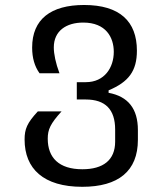

<svg xmlns="http://www.w3.org/2000/svg" viewBox="-20 -530 642 758"><path d="M304.7 207.5C447.3 207.5 524.4 145.5 524.4 22V-16.6C524.4 -100.6 485.8 -149.4 408.7 -163.6V-173.3C487.8 -206.5 520.5 -249.5 520.5 -330.1C520.5 -445.3 453.1 -510.3 312 -510.3C180.7 -510.3 106.9 -454.1 106.9 -342.3C106.9 -301.3 116.7 -267.6 136.2 -240.7H214.8C199.7 -280.8 192.4 -317.4 192.4 -342.8C192.4 -408.2 241.7 -440.9 308.6 -440.9C398.4 -440.9 429.2 -382.3 429.2 -325.2C429.2 -263.2 392.6 -205.6 318.8 -205.6H283.2V-137.2H318.8C396 -137.2 434.6 -97.7 434.6 -18.6V29.3C434.6 102.1 387.2 138.2 305.2 138.2C212.4 138.2 168.5 92.3 168.5 17.6C168.5 -18.6 178.7 -41.5 223.1 -90.3H129.4C86.9 -44.4 77.1 -21 77.1 21C77.1 136.2 151.9 207.5 304.7 207.5Z"/></svg>

Font: Hack
Style: Regular
Weight: 400
Monospace: yes
Designer: Christopher Simpkins
Foundry: Christopher Simpkins
Version: Version 2.010